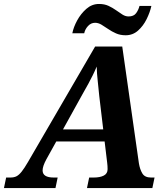

<svg xmlns="http://www.w3.org/2000/svg" viewBox="-69 -949 842 969"><path d="M-49 0 -38 -53H-17Q2 -53 14.5 -59.5Q27 -66 40.5 -83Q54 -100 72 -131L411 -714H548L632 -125Q637 -94 649.5 -73.5Q662 -53 693 -53H711L700 0H370L381 -53H404Q436 -53 455 -63Q474 -73 474 -95Q474 -103 473.5 -111.5Q473 -120 472 -127L459 -235H215L165 -145Q146 -110 146 -89Q146 -53 202 -53H222L211 0ZM347 -473 249 -296H452L432 -464Q428 -508 424 -542.5Q420 -577 419 -613Q409 -589 399 -569Q389 -549 377 -526.5Q365 -504 347 -473ZM565 -771Q538 -771 516.5 -780.5Q495 -790 477 -802.5Q459 -815 443 -824.5Q427 -834 411 -834Q390 -834 375 -817.5Q360 -801 356 -781H296Q302 -812 320.5 -846Q339 -880 367 -904.5Q395 -929 431 -929Q458 -929 478.5 -919.5Q499 -910 516.5 -897.5Q534 -885 549 -875.5Q564 -866 580 -866Q606 -866 618 -882.5Q630 -899 635 -919H695Q688 -887 671 -852.5Q654 -818 627.5 -794.5Q601 -771 565 -771Z"/></svg>

Font: Noto Serif
Style: Bold Italic
Weight: 700
Italic angle: -12°
Designer: Monotype Design Team
Foundry: Monotype Imaging Inc.
Version: Version 2.013